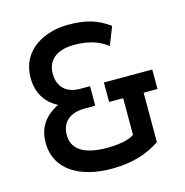

<svg xmlns="http://www.w3.org/2000/svg" viewBox="-107 -812 892 924"><g transform="rotate(-15 339.5 -350.0)"><path d="M341 12C449 11 519 -15 580 -56V-302H649V-399H408V-302H478V-119C449 -99 396 -91 341 -91C230 -91 170 -128 170 -200C170 -265 212 -302 289 -302H339V-399H289C221 -399 181 -438 181 -504C181 -571 230 -611 316 -611C382 -611 437 -596 481 -561L517 -652C456 -696 401 -712 312 -712C207 -712 73 -659 73 -510C73 -427 117 -377 167 -352C113 -325 62 -279 62 -192C62 -50 189 13 341 12Z"/></g></svg>

Font: Finlandica Medium
Style: Regular
Weight: 500
Designer: Niklas Ekholm, Juho Hiilivirta, Jaakko Suomalainen
Foundry: Helsinki Type Studio
Version: Version 2.000;Glyphs 3.2 (3202)